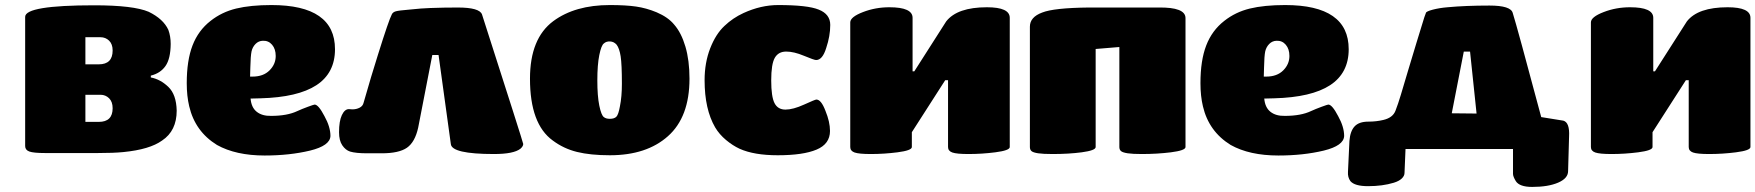

<svg xmlns="http://www.w3.org/2000/svg" viewBox="-20 -609 6985 764"><path d="M580.1 -308.1V-300.8Q618.2 -293.5 649.9 -263.2Q681.6 -232.9 683.1 -168.9Q683.1 -88.4 625 -49.8Q575.7 -14.2 471.2 -3.9Q432.6 0 368.2 0H160.2Q113.3 0 96.7 -6.1Q80.1 -12.2 80.1 -27.8V-542Q80.1 -587.9 355 -587.9Q511.2 -587.9 571.8 -562Q629.9 -533.7 649.9 -490.2Q659.2 -464.8 659.2 -434.1Q658.7 -375 638.4 -346.2Q618.2 -317.4 580.1 -308.1ZM319.8 -353H373Q428.2 -353 428.2 -408.2Q428.2 -433.6 414.1 -447.3Q399.9 -460.9 379.9 -460.9H319.8ZM319.8 -231.9V-124H373Q428.2 -124 428.2 -178.2Q428.2 -204.1 414.1 -218Q399.9 -231.9 379.9 -231.9Z M1077.1 -386.2Q1077.1 -414.1 1062.7 -430.9Q1048.3 -447.8 1025.9 -446.8Q1008.8 -446.3 996.8 -434.1Q984.9 -421.9 981 -404.8Q977.1 -386.7 976.1 -339.8L975.1 -304.2H984.9Q1027.8 -304.2 1052.5 -328.9Q1077.1 -353.5 1077.1 -386.2ZM1016.1 -217.8 977.1 -216.8Q980 -181.2 1001.7 -164.1Q1023.4 -147 1059.1 -147.9Q1123 -147.9 1163.1 -167Q1181.2 -175.3 1205.1 -184.1Q1229 -192.9 1231.9 -192.9Q1247.1 -192.9 1271 -147Q1294.9 -104 1294.9 -67.9Q1293.5 -29.3 1213.9 -9.8Q1132.3 9.8 1033.2 9.8Q918.5 9.8 843.3 -32.2Q756.3 -85.9 732.9 -186Q723.1 -227.1 723.1 -277.8Q723.1 -368.7 746.1 -428.2Q769 -487.8 817.9 -525.9Q862.3 -561 919.7 -575Q977.1 -588.9 1060.1 -588.9Q1313 -588.9 1313 -413.1Q1313 -318.4 1239 -270Q1165 -221.7 1016.1 -217.8Z M2062 -36.1Q2062 -26.9 2050.8 -17.1Q2023.9 3.9 1945.8 3.9Q1776.9 3.9 1773.9 -36.1L1725.1 -390.1H1700.2L1644 -101.1Q1631.3 -43.5 1599.4 -21.2Q1567.4 1 1499 1H1440.9Q1396 1 1373 -5.9Q1355 -11.7 1342 -30.8Q1329.1 -49.8 1329.1 -83Q1329.1 -127 1340.3 -150.9Q1351.6 -174.8 1368.2 -174.8Q1370.6 -174.8 1375 -174.3Q1379.4 -173.8 1381.8 -173.8Q1397.9 -173.8 1410.9 -180.4Q1423.8 -187 1426.8 -200.2Q1458 -309.6 1483.9 -391.1Q1527.3 -529.8 1539.1 -551.8Q1543 -560.5 1554.9 -564Q1566.9 -567.4 1608.9 -570.8Q1659.7 -576.2 1691.9 -577.1Q1745.6 -579.1 1801.8 -579.1Q1887.7 -579.1 1897.9 -551.8Q2062 -41 2062 -36.1Z M2406.7 8.8Q2329.6 8.8 2276.1 -4.4Q2222.7 -17.6 2179.7 -49.8Q2088.9 -115.2 2088.9 -295.9Q2088.9 -456.1 2181.6 -524.9Q2268.1 -588.9 2406.7 -588.9Q2469.7 -588.9 2510.7 -583Q2551.8 -577.1 2592.8 -560.1Q2638.7 -540.5 2662.6 -511.2Q2690.9 -479 2707.3 -423.8Q2723.6 -368.7 2723.6 -295.9Q2723.6 -143.1 2637.7 -66.9Q2552.7 8.8 2406.7 8.8ZM2433.6 -431.2Q2422.9 -443.4 2407.5 -444.1Q2392.1 -444.8 2382.8 -436Q2372.6 -428.7 2364.7 -389.9Q2356.9 -351.1 2356.9 -289.1Q2356.9 -227.1 2364.7 -188.7Q2372.6 -150.4 2382.8 -143.1Q2391.1 -136.2 2406.7 -136.2Q2424.3 -136.2 2432.6 -144.5Q2440.9 -152.8 2446.8 -186Q2454.6 -224.1 2454.6 -275.9Q2454.6 -353 2449.7 -384.8Q2444.8 -416.5 2433.6 -431.2Z M2922.9 -17.1Q2895.5 -29.8 2868.9 -52Q2842.3 -74.2 2825.7 -102.1Q2783.7 -174.3 2783.7 -290Q2783.7 -359.4 2805.9 -416.5Q2828.1 -473.6 2862.8 -505.9Q2896 -537.6 2938.5 -557.1Q3007.8 -588.9 3076.7 -588.9Q3193.8 -588.9 3237.8 -570.8Q3283.7 -552.7 3283.7 -509.8Q3283.7 -465.8 3267.6 -418Q3252.9 -370.1 3227.5 -370.1Q3219.7 -370.1 3178.7 -387.2Q3139.2 -403.8 3108.4 -403.8Q3077.6 -403.8 3063.2 -379.2Q3048.8 -354.5 3048.8 -289.1Q3048.8 -224.1 3062 -198.5Q3075.2 -172.9 3105.5 -172.9Q3135.7 -172.9 3179.7 -192.9Q3223.6 -212.9 3228.5 -212.9Q3247.6 -212.9 3264.6 -168Q3282.7 -124 3282.7 -87.9Q3282.7 -36.1 3229.2 -13.7Q3175.8 8.8 3074.7 8.8Q2980.5 8.8 2922.9 -17.1Z M3618.2 -325.2 3745.1 -523.9Q3789.1 -580.1 3907.2 -580.1Q3998 -580.1 3998 -538.1V-23.9Q3998 -10.3 3940.4 -2.9Q3887.2 3.9 3834 3.9Q3786.6 3.9 3769.5 -2.2Q3752.4 -8.3 3752.4 -23.9V-290H3741.2L3608.4 -83V-23.9Q3608.4 -10.3 3551.3 -2.9Q3498 3.9 3445.3 3.9Q3397.9 3.9 3380.6 -2.2Q3363.3 -8.3 3363.3 -23.9V-520Q3363.3 -541.5 3414.1 -561Q3463.4 -580.1 3519 -580.1Q3611.3 -580.1 3611.3 -538.1V-325.2Z M4078.1 -23.9V-502.9Q4078.1 -541 4127 -559.1Q4173.3 -577.6 4312 -579.1H4589.8Q4697.3 -580.6 4697.3 -537.1V-23.9Q4697.3 -10.3 4639.2 -2.9Q4584.5 3.9 4523.9 3.9Q4486.8 3.9 4467.3 1Q4447.8 -2 4440.9 -7.6Q4434.1 -13.2 4434.1 -23.9V-421.9L4339.8 -414.1V-23.9Q4339.8 -10.3 4284.2 -2.9Q4232.4 3.9 4168.9 3.9Q4130.9 3.9 4111.1 1Q4091.3 -2 4084.7 -7.6Q4078.1 -13.2 4078.1 -23.9Z M5110.8 -386.2Q5110.8 -414.1 5096.4 -430.9Q5082 -447.8 5059.6 -446.8Q5042.5 -446.3 5030.5 -434.1Q5018.6 -421.9 5014.6 -404.8Q5010.7 -386.7 5009.8 -339.8L5008.8 -304.2H5018.6Q5061.5 -304.2 5086.2 -328.9Q5110.8 -353.5 5110.8 -386.2ZM5049.8 -217.8 5010.7 -216.8Q5013.7 -181.2 5035.4 -164.1Q5057.1 -147 5092.8 -147.9Q5156.7 -147.9 5196.8 -167Q5214.8 -175.3 5238.8 -184.1Q5262.7 -192.9 5265.6 -192.9Q5280.8 -192.9 5304.7 -147Q5328.6 -104 5328.6 -67.9Q5327.1 -29.3 5247.6 -9.8Q5166 9.8 5066.9 9.8Q4952.1 9.8 4877 -32.2Q4790 -85.9 4766.6 -186Q4756.8 -227.1 4756.8 -277.8Q4756.8 -368.7 4779.8 -428.2Q4802.7 -487.8 4851.6 -525.9Q4896 -561 4953.4 -575Q5010.7 -588.9 5093.8 -588.9Q5346.7 -588.9 5346.7 -413.1Q5346.7 -318.4 5272.7 -270Q5198.7 -221.7 5049.8 -217.8Z M5804.7 -403.8 5756.8 -158.2 5855.5 -157.2 5829.6 -403.8ZM6000.5 -16.1H5572.8L5568.8 79.1Q5568.8 90.8 5557.9 101.3Q5546.9 111.8 5525.9 118.2Q5481 131.8 5423.8 131.8Q5370.6 131.8 5353.5 111.8Q5342.3 96.2 5343.8 75.2L5349.6 -47.9Q5352.5 -86.9 5370.1 -106Q5387.7 -125 5424.8 -125Q5457 -125 5484.9 -131.8Q5522 -140.6 5532.7 -168Q5543 -194.3 5554.2 -231.7Q5565.4 -269 5583.3 -329.3Q5601.1 -389.6 5616.7 -439.9Q5625 -465.8 5634 -496.1Q5643.1 -526.4 5647.7 -540.5Q5652.3 -554.7 5653.8 -557.1Q5654.3 -563.5 5681.4 -570.6Q5708.5 -577.6 5739.7 -580.1Q5811.5 -586.9 5906.7 -586.9Q5992.2 -586.9 5999.5 -557.1Q6016.1 -504.9 6112.8 -143.1Q6158.2 -135.3 6200.7 -128.9Q6226.6 -121.6 6223.6 -65.9L6219.7 71.8Q6219.7 100.6 6180.2 117.7Q6140.6 134.8 6076.7 134.8Q6026.4 134.8 6011.7 111.8Q6000.5 93.3 6000.5 83Z M6565.4 -325.2 6692.4 -523.9Q6736.3 -580.1 6854.5 -580.1Q6945.3 -580.1 6945.3 -538.1V-23.9Q6945.3 -10.3 6887.7 -2.9Q6834.5 3.9 6781.2 3.9Q6733.9 3.9 6716.8 -2.2Q6699.7 -8.3 6699.7 -23.9V-290H6688.5L6555.7 -83V-23.9Q6555.7 -10.3 6498.5 -2.9Q6445.3 3.9 6392.6 3.9Q6345.2 3.9 6327.9 -2.2Q6310.5 -8.3 6310.5 -23.9V-520Q6310.5 -541.5 6361.3 -561Q6410.6 -580.1 6466.3 -580.1Q6558.6 -580.1 6558.6 -538.1V-325.2Z"/></svg>

Font: GGS TheRock Black
Style: Regular
Weight: 900
Designer: Rodrigo Fuenzalida (2012); Goodgame Studios (2014)
Foundry: Rodrigo Fuenzalida,2012;  GGS,2014
Version: Version 1.002 | FøM Mod